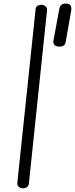

<svg xmlns="http://www.w3.org/2000/svg" viewBox="-20 -1030 410 1050"><path d="M106.5 0Q92.5 0 82.8 -8Q73 -16 75 -33L174.5 -978Q176 -992.5 184.8 -998.2Q193.5 -1004 204.5 -1004Q219 -1004 228.8 -995.8Q238.5 -987.5 237 -972L138 -27Q136.5 -12.5 127 -6.2Q117.5 0 106.5 0ZM306 -775Q288.5 -775 278.8 -783.2Q269 -791.5 272.5 -809.5L304.5 -982Q307.5 -998 316.8 -1004.2Q326 -1010.5 340 -1010.5Q360.5 -1010.5 366.2 -999.5Q372 -988.5 369.5 -973L339.5 -802.5Q337 -787.5 328.8 -781.2Q320.5 -775 306 -775Z"/></svg>

Font: Edu NSW ACT Cursive
Style: Regular
Weight: 400
Designer: Tina and Corey Anderson, Eben Sorkin, Mirko Velimirovic
Foundry: Sorkin Type Co.
Version: Version 2.000